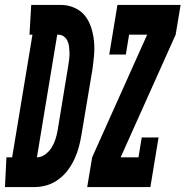

<svg xmlns="http://www.w3.org/2000/svg" viewBox="-77 -755 749 775"><path d="M-57 0 -51 -120H-28L54 -615H42L49 -735H79H174Q202 -734 227 -722Q252 -710 267.5 -689.5Q283 -669 291.5 -642.5Q300 -616 302.5 -588Q305 -560 302.5 -531Q300 -502 296 -474L252 -212Q248 -187 241.5 -162.5Q235 -138 224 -114Q213 -90 197.5 -69Q182 -48 160 -31.5Q138 -15 113 -7.5Q88 0 64 0ZM72 -120Q90 -120 106 -132Q122 -144 132 -160.5Q142 -177 147.5 -195Q153 -213 156 -231L199 -493Q201 -506 202.5 -518.5Q204 -531 203.5 -543.5Q203 -556 201.5 -568Q200 -580 195 -590.5Q190 -601 180.5 -608Q171 -615 158 -615H154ZM275 0 295 -120 517 -615H444L431 -535H364L397 -735H652L632 -615L410 -120H482L495 -200H563L530 0Z"/></svg>

Font: Iosevka Slab Heavy Extended
Style: Italic
Weight: 900
Width: 7
Italic angle: -9°
Monospace: yes
Designer: Belleve Invis
Foundry: Belleve Invis
Version: Version 11.1.0; ttfautohint (v1.8.3)